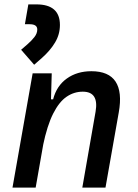

<svg xmlns="http://www.w3.org/2000/svg" viewBox="-20 -850 626 870"><path d="M134.8 -556.6 75.7 -624.5 104.5 -649.4Q123 -665.5 136 -682.1Q148.9 -698.7 148.9 -716.3Q148.9 -740.2 114.7 -740.2H92.8L108.4 -830.1H145Q251.5 -830.1 251.5 -736.8Q251.5 -694.3 229.5 -657.5Q207.5 -620.6 169.9 -587.4ZM36.6 0 127.9 -517.6H214.4L210.9 -394L141.6 0ZM353 0 413.1 -344.2Q420.9 -389.2 406.5 -411.9Q392.1 -434.6 355 -434.6Q315.4 -434.6 281.7 -411.6Q248 -388.7 220.9 -335.2Q193.8 -281.7 174.8 -190.4L199.2 -399.9H220.7Q236.3 -460.9 282.7 -494.1Q329.1 -527.3 394 -527.3Q472.7 -527.3 503.7 -480.2Q534.7 -433.1 518.1 -340.3L458 0Z"/></svg>

Font: Cascadia Mono NF
Style: Italic
Weight: 400
Italic angle: -10°
Monospace: yes
Designer: Aaron Bell
Foundry: Saja Typeworks
Version: Version 2404.023